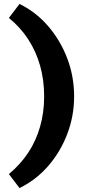

<svg xmlns="http://www.w3.org/2000/svg" viewBox="-20 -731 442 974"><path d="M79 223 25 152Q84 103 123.5 43Q163 -17 183.5 -89Q204 -161 204 -242Q204 -325 183.5 -397.5Q163 -470 123.5 -531Q84 -592 25 -640L79 -711Q163 -670 225 -597.5Q287 -525 321.5 -434Q356 -343 356 -242Q356 -143 321.5 -52Q287 39 225 110.5Q163 182 79 223Z"/></svg>

Font: Ysabeau Office Black
Style: Regular
Weight: 900
Designer: Christian Thalmann (Catharsis Fonts)
Version: Version 2.001;gftools[0.9.30]; featfreeze: tnum,lnum,ss02